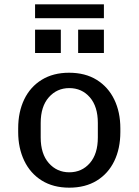

<svg xmlns="http://www.w3.org/2000/svg" viewBox="-20 -857 640 887"><path d="M300 10Q226 10 173 -23Q120 -56 92 -114.5Q64 -173 64 -247V-264Q64 -340 92 -398Q120 -456 173 -488.5Q226 -521 299 -521Q374 -521 427 -488Q480 -455 508 -397Q536 -339 536 -264V-247Q536 -171 508 -113Q480 -55 427 -22.5Q374 10 300 10ZM300 -61Q358 -61 395 -103.5Q432 -146 432 -222V-289Q432 -365 395 -407.5Q358 -450 300 -450Q243 -450 205.5 -407.5Q168 -365 168 -289V-222Q168 -146 205.5 -103.5Q243 -61 300 -61ZM142 -773V-837H460V-773ZM460 -612H341V-720H460ZM261 -612H142V-720H261Z"/></svg>

Font: Chivo Mono Medium
Style: Regular
Weight: 400
Monospace: yes
Version: Version 1.008